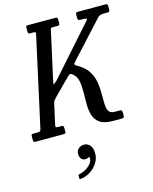

<svg xmlns="http://www.w3.org/2000/svg" viewBox="-205 -848 1004 1257"><g transform="rotate(-15 297.0 -219.0)"><path d="M-55 -19V-43Q-55 -51.5 -51.2 -53.2Q-47.5 -55 -39 -55H-16Q1 -55 5.2 -58.2Q9.5 -61.5 12.5 -75.5L145 -678Q147.5 -688 145 -691.5Q142.5 -695 129 -695H108Q98.5 -695 96.8 -698.8Q95 -702.5 95 -712V-740Q95 -747 98.5 -748.5Q102 -750 109 -750H293Q304 -750 307 -746.8Q310 -743.5 310 -732V-717Q310 -704 307.5 -699.5Q305 -695 292 -695H261Q250 -695 248.8 -691.2Q247.5 -687.5 245.5 -679L175 -360Q168.5 -329 172.8 -331.8Q177 -334.5 195 -350L486 -678.5Q494.5 -688 491.2 -691.5Q488 -695 472 -695H451Q438.5 -695 435.2 -699Q432 -703 432 -715V-733Q432 -743 434.8 -746.5Q437.5 -750 447 -750H636Q645.5 -750 647.2 -746.2Q649 -742.5 649 -733V-714Q649 -703.5 646 -699.2Q643 -695 631.5 -695H610Q593 -695 583.5 -691.8Q574 -688.5 565 -678.5L351 -445Q336.5 -429 336.2 -423.8Q336 -418.5 356 -407Q403 -380.5 424.8 -344.5Q446.5 -308.5 453 -268.8Q459.5 -229 459 -191.2Q458.5 -153.5 459.5 -122.5Q460.5 -91.5 471.2 -73.2Q482 -55 512 -55H540Q554 -55 557.5 -51.2Q561 -47.5 561 -33V-19Q561 -6.5 557 -3.2Q553 0 541 0H486Q427 0 397.2 -20.5Q367.5 -41 357 -74.5Q346.5 -108 346.2 -148.5Q346 -189 347 -229.8Q348 -270.5 341.8 -304.8Q335.5 -339 311.5 -360Q298.5 -371.5 291 -369Q283.5 -366.5 272 -354.5L168 -249.5Q157 -238.5 151 -231.2Q145 -224 141 -205L111.5 -71Q109.5 -60.5 112.5 -57.8Q115.5 -55 129 -55H148Q159.5 -55 162.2 -51Q165 -47 165 -35V-15Q165 -4 160.8 -2Q156.5 0 145 0H-39Q-50 0 -52.5 -4Q-55 -8 -55 -19ZM207.5 148Q207.5 128 222.8 114.2Q238 100.5 261 100.5Q284.5 100.5 300.8 119.2Q317 138 317 176Q317 210.5 297.2 240.2Q277.5 270 246.8 289.2Q216 308.5 183 311.5Q178.5 312 176.2 311.2Q174 310.5 174 305.5V288Q174 280.5 184 279Q202.5 276 224.5 263.8Q246.5 251.5 262 232.5Q277.5 213.5 275 190.5Q274.5 185.5 272.2 186.5Q270 187.5 266.5 190Q258 195 246 195Q226 195 216.8 181.5Q207.5 168 207.5 148Z"/></g></svg>

Font: Besley* Condensed
Style: Italic
Weight: 400
Width: 3
Italic angle: -13°
Designer: Owen Earl
Foundry: indestructible type*
Version: Version 3.000; ttfautohint (v1.8.3)